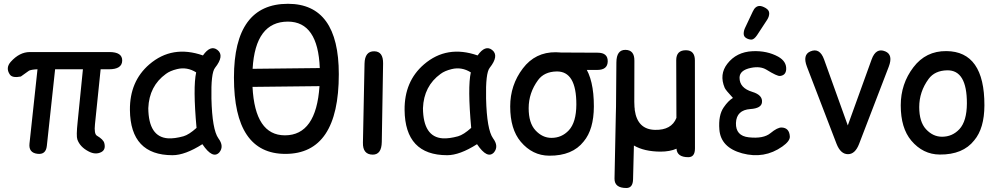

<svg xmlns="http://www.w3.org/2000/svg" viewBox="-20 -777 5174 995"><path d="M30.8 -391.1Q7.8 -425.3 35.6 -456.5Q81.1 -507.3 134.8 -507.3H546.9Q614.3 -507.3 613.3 -462.6Q612.3 -418 544.9 -418H501.5L472.2 -133.3Q466.8 -83 482.4 -73.7Q515.6 -54.2 520.5 -35.6Q529.3 -1.5 504.9 11.2Q474.6 26.9 438.5 7.3Q394.5 -15.6 380.9 -54.2Q374.5 -71.8 382.3 -145L409.7 -418H265.6L222.7 -21Q217.8 25.9 173.3 20Q127.9 14.2 132.8 -32.7L174.3 -418Q145.5 -417 130.9 -411.1L87.9 -380.4Q43.9 -371.6 30.8 -391.1Z M874 27.3Q655.8 27.3 653.3 -207Q651.9 -355.5 753.9 -443.4Q872.6 -545.4 1031.7 -489.7Q1071.3 -545.9 1106.9 -518.1Q1144.5 -488.8 1094.2 -425.3Q1072.8 -398.4 1075.7 -266.1Q1079.6 -105 1111.8 -60.1Q1142.6 -19 1116.7 12.7Q1082.5 49.8 1028.8 -29.8Q939 27.3 874 27.3ZM930.7 -70.8Q959.5 -79.1 998.5 -114.3Q979.5 -324.2 996.6 -401.9Q949.2 -431.6 897.5 -418.9Q861.3 -410.2 839.8 -394Q752.9 -331.1 748.5 -216.3Q750 -66.9 851.1 -60.1Q884.3 -58.1 930.7 -70.8Z M1472.2 -757.3Q1735.8 -757.3 1735.8 -392.6Q1735.8 20.5 1459 20.5Q1192.4 20.5 1192.4 -375Q1192.4 -757.3 1472.2 -757.3ZM1288.6 -326.7Q1301.3 -75.7 1456.5 -75.7Q1618.7 -75.7 1635.7 -330.6ZM1289.1 -420.4 1637.2 -424.3Q1627.9 -664.6 1472.2 -665Q1303.2 -665 1289.1 -420.4Z M1919.9 -511.2Q1966.3 -510.3 1965.3 -447.8L1958.5 -41.5Q1957.5 24.4 1911.6 24.4Q1859.4 23.9 1860.8 -37.6L1869.1 -447.3Q1870.6 -512.2 1919.9 -511.2Z M2297.4 27.3Q2079.1 27.3 2076.7 -207Q2075.2 -355.5 2177.2 -443.4Q2295.9 -545.4 2455.1 -489.7Q2494.6 -545.9 2530.3 -518.1Q2567.9 -488.8 2517.6 -425.3Q2496.1 -398.4 2499 -266.1Q2502.9 -105 2535.2 -60.1Q2565.9 -19 2540 12.7Q2505.9 49.8 2452.1 -29.8Q2362.3 27.3 2297.4 27.3ZM2354 -70.8Q2382.8 -79.1 2421.9 -114.3Q2402.8 -324.2 2419.9 -401.9Q2372.6 -431.6 2320.8 -418.9Q2284.7 -410.2 2263.2 -394Q2176.3 -331.1 2171.9 -216.3Q2173.3 -66.9 2274.4 -60.1Q2307.6 -58.1 2354 -70.8Z M2875.5 -504.9 3077.1 -503.9Q3130.4 -503.9 3129.4 -458.5Q3128.4 -414.6 3075.2 -414.6L2873 -414.1Q2799.3 -414.1 2800.8 -458Q2801.8 -505.4 2875.5 -504.9ZM2864.3 -406.7Q2800.3 -405.3 2768.6 -362.3Q2719.7 -295.9 2719.7 -216.3Q2719.7 -139.6 2754.9 -101.6Q2791 -62.5 2837.9 -62.5Q2891.1 -62.5 2927.7 -101.6Q2966.3 -143.1 2966.8 -234.9Q2967.3 -408.7 2864.3 -406.7ZM2860.4 -506.3Q3058.1 -504.9 3057.6 -225.1Q3057.1 -106 3004.9 -43.9Q2946.3 30.8 2826.2 29.8Q2739.3 29.3 2678.7 -42.5Q2624 -107.4 2624 -225.1Q2624 -336.4 2689.5 -422.4Q2753.9 -507.3 2860.4 -506.3Z M3546.9 37.6Q3488.8 37.6 3485.8 -6.3Q3451.2 8.8 3402.8 8.8Q3318.4 8.3 3265.1 -22.9L3260.7 151.9Q3259.8 197.3 3226.1 197.3Q3164.1 197.3 3164.6 148.9L3171.4 -184.6Q3171.4 -184.6 3172.4 -223.1L3174.3 -453.6Q3174.8 -519 3221.2 -518.6Q3268.1 -518.1 3267.6 -462.4L3267.1 -249Q3267.1 -234.9 3268.1 -222.2Q3269.5 -215.3 3269.5 -206.5Q3283.7 -106 3374.5 -104Q3460 -102.1 3485.4 -166L3484.4 -464.8Q3484.4 -517.6 3536.1 -516.6Q3581.1 -515.6 3581.1 -463.9L3581.5 -7.8Q3581.5 37.6 3546.9 37.6Z M3903.3 -594.7Q3887.7 -571.8 3874 -571.8Q3860.4 -571.8 3847.2 -579.6Q3834 -587.4 3834 -602.3Q3834 -617.2 3840.8 -631.8L3880.9 -716.8Q3894 -746.1 3917 -746.1Q3929.2 -746.1 3947.8 -735.4Q3966.3 -724.6 3966.3 -707.8Q3966.3 -690.9 3955.1 -673.8ZM3878.9 -300.8Q3933.6 -284.2 3928.7 -246.1Q3925.3 -215.8 3869.1 -211.9Q3796.4 -207 3793.9 -139.6Q3792 -72.8 3860.4 -65.4Q3936.5 -57.1 3972.7 -86.9Q4009.3 -117.2 4031.2 -116.2Q4070.8 -114.3 4073.2 -69.3Q4074.2 -45.9 4034.2 -17.6Q3940.9 48.3 3826.2 17.6Q3715.3 -12.7 3708 -105.5Q3702.1 -179.7 3730.5 -220.7Q3753.9 -254.9 3778.3 -269.5Q3739.3 -311.5 3735.4 -322.3Q3706.5 -391.1 3749 -446.3Q3796.4 -507.8 3879.9 -511.7Q3954.6 -515.1 4012.7 -483.4Q4057.1 -458.5 4054.2 -416.5Q4051.8 -386.7 4022.5 -383.3Q4007.8 -381.3 3951.7 -416Q3919.9 -435.1 3871.6 -425.3Q3812.5 -413.1 3812.5 -374Q3812.5 -320.8 3878.9 -300.8Z M4179.7 -510.7Q4228 -531.2 4250.5 -469.2L4373.5 -127L4497.1 -469.2Q4519.5 -531.2 4567.9 -510.7Q4609.4 -493.2 4585.9 -431.6L4432.1 -31.2Q4411.6 22 4374.5 22Q4336.4 22 4315.4 -31.2L4161.6 -431.6Q4138.2 -493.2 4179.7 -510.7Z M4888.2 -412.6Q4824.2 -411.1 4792.5 -368.2Q4743.7 -301.8 4743.7 -222.2Q4743.7 -145.5 4778.8 -107.4Q4814.9 -68.4 4861.8 -68.4Q4915 -68.4 4951.7 -107.4Q4990.2 -148.9 4990.7 -240.7Q4991.2 -414.6 4888.2 -412.6ZM4884.3 -512.2Q5082 -510.7 5081.5 -231Q5081.1 -111.8 5028.8 -49.8Q4970.2 24.9 4850.1 23.9Q4763.2 23.4 4702.6 -48.3Q4647.9 -113.3 4647.9 -231Q4647.9 -342.3 4713.4 -428.2Q4777.8 -513.2 4884.3 -512.2Z"/></svg>

Font: Comic Relief LRS
Style: Regular
Weight: 400
Designer: Jeff Davis
Foundry: Loudifier
Version: Version 1.0